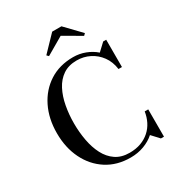

<svg xmlns="http://www.w3.org/2000/svg" viewBox="-225 -1121 1183 1276"><g transform="rotate(-30 367.0 -483.0)"><path d="M403 10Q298.5 10 221 -40Q143.5 -90 100.8 -177Q58 -264 58 -375Q58 -486.5 100.8 -573.2Q143.5 -660 221 -710Q298.5 -760 403 -760Q451.5 -760 495.5 -743.2Q539.5 -726.5 573 -697L629.5 -750H652.5V-540.5H626Q618 -599.5 587.2 -641.5Q556.5 -683.5 511.2 -706.2Q466 -729 413 -729Q350.5 -729 307.5 -699.8Q264.5 -670.5 238.5 -620.2Q212.5 -570 200.8 -506.5Q189 -443 189 -375Q189 -307 200.8 -243.5Q212.5 -180 238.5 -129.8Q264.5 -79.5 307.5 -50.2Q350.5 -21 413 -21Q461.5 -21 500 -35.2Q538.5 -49.5 567 -75Q595.5 -100.5 612.8 -135Q630 -169.5 636 -209.5H663V0H639.5L587.5 -56Q553.5 -25.5 506 -7.8Q458.5 10 403 10ZM269 -845.5 256 -859 368.5 -976H439.5L552 -859L538.5 -845.5L403.5 -924Z"/></g></svg>

Font: Bodoni Moda 9pt Medium
Style: Regular
Weight: 500
Designer: Owen Earl
Foundry: indestructible type
Version: Version 2.005